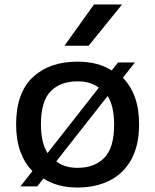

<svg xmlns="http://www.w3.org/2000/svg" viewBox="-20 -828 693 858"><path d="M529 -480.5Q564 -445.5 582.8 -393.5Q601.5 -341.5 601.5 -272Q601.5 -178.5 567 -115.8Q532.5 -53 470.5 -21.5Q408.5 10 326.5 10Q235.5 10 174.5 -30.5L146.5 5H71L125 -63.5Q90 -98.5 71 -150.8Q52 -203 52 -272Q52 -412.5 126.2 -482.5Q200.5 -552.5 326.5 -552.5Q371.5 -552.5 410 -542.8Q448.5 -533 479 -513L507.5 -549H583ZM326.5 -464.5Q250.5 -464.5 206.8 -420.5Q163 -376.5 163 -272.5Q163 -230 170.5 -198.2Q178 -166.5 192.5 -144L421.5 -436Q386 -464.5 326.5 -464.5ZM326.5 -78Q402.5 -78 446.2 -122.8Q490 -167.5 490 -271.5Q490 -313.5 482.5 -345.2Q475 -377 461 -399L231.5 -107Q250 -92 274 -85Q298 -78 326.5 -78ZM268 -623.5 400 -808H525.5L376 -623.5Z"/></svg>

Font: Encode Sans Expanded Expanded Medium
Style: Regular
Weight: 500
Width: 7
Designer: Multiple Designers
Foundry: Impallari Type
Version: Version 3.000; ttfautohint (v1.8.3) -l 8 -r 50 -G 200 -x 14 